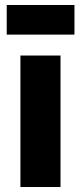

<svg xmlns="http://www.w3.org/2000/svg" viewBox="-20 -751 326 771"><path d="M62 0V-528H223V0ZM7 -612V-731H279V-612Z"/></svg>

Font: Bricolage Grotesque 96pt ExtraBold ExtraBold
Style: Regular
Weight: 800
Version: Version 1.001;gftools[0.9.33.dev8+g029e19f]